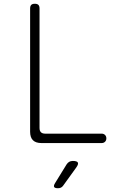

<svg xmlns="http://www.w3.org/2000/svg" viewBox="-20 -760 640 1020"><path d="M200 0Q170 0 155 -15Q140 -30 140 -60V-715Q140 -728 146 -734Q152 -740 165 -740Q178 -740 184 -734Q190 -728 190 -715V-80Q190 -65 197.5 -57.5Q205 -50 220 -50H520Q531 -50 538 -43Q545 -36 545 -25Q545 -14 538 -7Q531 0 520 0ZM273 212 334 113Q340 104 348 99.5Q356 95 367 95Q389 95 393.5 103.5Q398 112 385 130L315 227Q310 234 303 237Q296 240 288 240Q271 240 267.5 233Q264 226 273 212Z"/></svg>

Font: Maple Mono Thin
Style: Regular
Weight: 250
Monospace: yes
Designer: subframe7536
Version: Version 7.000